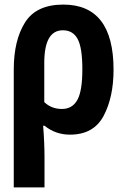

<svg xmlns="http://www.w3.org/2000/svg" viewBox="-20 -577 540 837"><path d="M173 -132V-303Q173 -445 254 -445Q298 -445 318.5 -407Q339 -369 339 -275Q339 -180 317 -141Q295 -102 250 -102Q204 -102 173 -132ZM174 240V104Q174 77 172.5 42.5Q171 8 168 -29H174Q222 10 285 10Q388 10 431.5 -71.5Q475 -153 475 -273Q475 -557 256 -557Q138 -557 89 -479Q40 -401 40 -274V240Z"/></svg>

Font: Noto Sans Mono UI Condensed ExtraBold
Style: Regular
Weight: 800
Width: 3
Designer: Monotype Design team
Foundry: Monotype Imaging Inc.
Version: 1.000